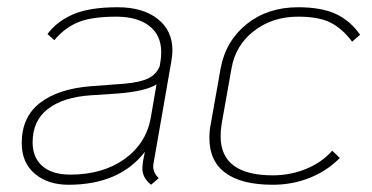

<svg xmlns="http://www.w3.org/2000/svg" viewBox="-20 -500 1028 530"><path d="M404 -50Q403 -47 403 -40Q403 -23 418 -8L397 10Q373 -9 373 -35Q373 -42 375 -56L380 -81Q310 10 169 10Q112 10 76 -20.5Q40 -51 40 -105Q40 -177 90.5 -216Q141 -255 231 -262L324 -269Q368 -273 390 -284Q412 -295 421 -318L423 -331Q425 -340 425 -356Q425 -403 392 -428.5Q359 -454 301 -454Q233 -454 195.5 -438.5Q158 -423 130 -389L111 -406Q137 -441 182 -460.5Q227 -480 305 -480Q374 -480 415 -448Q456 -416 456 -361Q456 -348 453 -331ZM412 -267Q382 -248 306 -242L231 -237Q155 -232 112.5 -199.5Q70 -167 70 -107Q70 -65 97 -41.5Q124 -18 174 -18Q263 -18 323 -60.5Q383 -103 396 -174Z M558 -119Q558 -140 562 -159L589 -311Q603 -387 661 -433.5Q719 -480 803 -480Q867 -480 907 -461.5Q947 -443 974 -404L952 -385Q926 -420 893.5 -437Q861 -454 803 -454Q732 -454 681 -414.5Q630 -375 619 -311L592 -159Q589 -141 589 -124Q589 -16 733 -16Q782 -16 825.5 -34Q869 -52 897 -84L918 -64Q884 -29 836 -9.5Q788 10 733 10Q647 10 602.5 -22.5Q558 -55 558 -119Z"/></svg>

Font: KoHo ExtraLight
Style: Italic
Weight: 275
Italic angle: -10°
Version: Version 1.000; ttfautohint (v1.6)